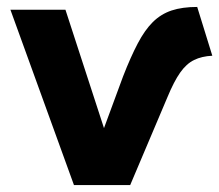

<svg xmlns="http://www.w3.org/2000/svg" viewBox="-20 -533 632 553"><path d="M193 0 10 -505H168.5L279.5 -164L334.5 -313Q356.5 -369.5 376.8 -408Q397 -446.5 420.2 -469.5Q443.5 -492.5 474.2 -502.8Q505 -513 548 -513L591.5 -372.5Q561 -371 539 -360.2Q517 -349.5 499 -324Q481 -298.5 462 -252.5L355 0Z"/></svg>

Font: Geologica Cursive SemiBold
Style: Regular
Weight: 600
Designer: Sindre Bremnes, Frode Helland
Foundry: Monokrom Skriftforlag AS
Version: Version 1.010;gftools[0.9.28]